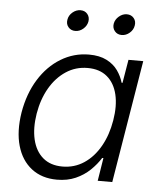

<svg xmlns="http://www.w3.org/2000/svg" viewBox="-53 -778 694 835"><g transform="rotate(5 294.0 -360.5)"><path d="M226.6 10.7Q160.2 10.7 115.2 -24.2Q70.3 -59.1 52.5 -121.6Q34.7 -184.1 47.9 -267.1Q62 -350.1 100.6 -412.4Q139.2 -474.6 195.8 -509Q252.4 -543.5 318.8 -543.5Q364.7 -543.5 395.8 -527.6Q426.8 -511.7 444.6 -486.6Q462.4 -461.4 470.2 -433.6H474.1L491.2 -535.6H555.7L467.3 0H403.8L419.9 -100.6H414.6Q397 -72.3 370.4 -46.6Q343.8 -21 307.9 -5.1Q272 10.7 226.6 10.7ZM245.1 -48.3Q297.4 -48.3 339.4 -76.2Q381.3 -104 409.4 -153.6Q437.5 -203.1 448.2 -267.6Q459 -332 447.3 -381.1Q435.5 -430.2 402.8 -457.5Q370.1 -484.9 317.9 -484.9Q265.6 -484.9 223.4 -457Q181.2 -429.2 152.8 -380.4Q124.5 -331.5 113.8 -267.6Q103.5 -203.6 115.2 -154.1Q127 -104.5 159.9 -76.4Q192.9 -48.3 245.1 -48.3ZM452.1 -640.6Q433.1 -640.6 421.9 -654.1Q410.6 -667.5 413.6 -686.5Q417 -705.6 432.9 -719Q448.7 -732.4 467.3 -732.4Q486.3 -732.4 497.6 -719Q508.8 -705.6 505.4 -686.5Q502.4 -667.5 486.8 -654.1Q471.2 -640.6 452.1 -640.6ZM249.5 -640.6Q230.5 -640.6 219.2 -654.1Q208 -667.5 211.4 -686.5Q214.4 -705.6 230.2 -719Q246.1 -732.4 265.1 -732.4Q284.2 -732.4 295.2 -719Q306.2 -705.6 303.2 -686.5Q299.8 -667.5 284.2 -654.1Q268.6 -640.6 249.5 -640.6Z"/></g></svg>

Font: Inter 20pt Light
Style: Italic
Weight: 300
Italic angle: -9.3988°
Version: Version 4.001;git-66647c0bb